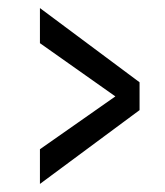

<svg xmlns="http://www.w3.org/2000/svg" viewBox="-20 -565 410 476"><path d="M79 -109V-195L266 -326L79 -458V-545L326 -361V-292Z"/></svg>

Font: Smooch Sans Thin
Style: Bold
Weight: 700
Version: Version 1.010